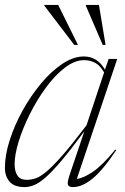

<svg xmlns="http://www.w3.org/2000/svg" viewBox="-22 -752 511 782"><path d="M262 -41 321.5 -217Q266 -142 227.8 -96.8Q189.5 -51.5 162.8 -28.5Q136 -5.5 116.2 2.2Q96.5 10 78.5 10Q36.5 10 17.2 -12Q-2 -34 -2 -68.5Q-2 -120 17.5 -181Q37 -242 70.2 -302Q103.5 -362 145.2 -412Q187 -462 232 -492Q277 -522 319.5 -522Q375 -522 405.5 -468L420.5 -512H455.5L291 -23.5Q317 -26 355.8 -52Q394.5 -78 448 -143L451.5 -140.5Q396 -57.5 354 -23.8Q312 10 275.5 10Q258.5 10 254.8 1Q251 -8 262 -41ZM37.5 -83.5Q37.5 -54 49.2 -36.8Q61 -19.5 87 -19.5Q104 -19.5 122.5 -25.5Q141 -31.5 166.8 -52.8Q192.5 -74 232 -119Q271.5 -164 330.5 -242L402 -457Q385.5 -486 364.8 -496.5Q344 -507 321 -507Q282 -507 241.8 -476Q201.5 -445 165 -395.2Q128.5 -345.5 99.8 -288Q71 -230.5 54.2 -176.2Q37.5 -122 37.5 -83.5ZM295.5 -569H280.5L158.5 -729V-732H215ZM408 -569H396.5L327.5 -729V-732H381Z"/></svg>

Font: Newsreader Display ExtraLight
Style: Italic
Weight: 275
Italic angle: -17°
Designer: Hugues Gentile
Foundry: Production Type
Version: Version 1.002